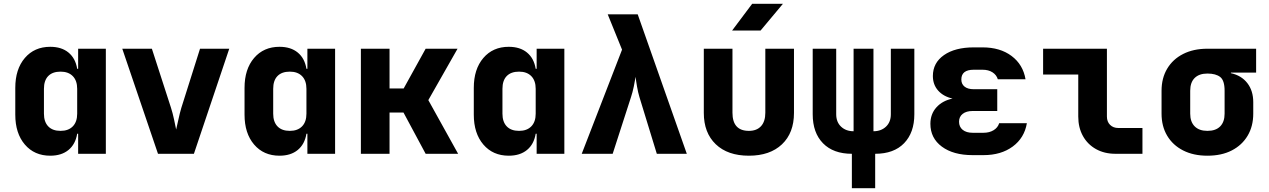

<svg xmlns="http://www.w3.org/2000/svg" viewBox="-20 -805 6640 1005"><path d="M243 10Q160 10 110 -48.5Q60 -107 60 -205V-345Q60 -443 110 -501.5Q160 -560 243 -560Q302 -560 338.5 -530Q375 -500 384 -445H389V-550H534V0H389V-105H384Q375 -50 338.5 -20Q302 10 243 10ZM297 -120Q338 -120 361 -143.5Q384 -167 384 -210V-340Q384 -383 361 -406.5Q338 -430 297 -430Q255 -430 232.5 -407Q210 -384 210 -340V-210Q210 -167 232.5 -143.5Q255 -120 297 -120Z M807 0 620 -550H775L875 -241Q884 -213 891 -180Q898 -147 902 -127Q907 -147 914 -180Q921 -213 929 -240L1027 -550H1180L995 0Z M1443 10Q1360 10 1310 -48.5Q1260 -107 1260 -205V-345Q1260 -443 1310 -501.5Q1360 -560 1443 -560Q1502 -560 1538.5 -530Q1575 -500 1584 -445H1589V-550H1734V0H1589V-105H1584Q1575 -50 1538.5 -20Q1502 10 1443 10ZM1497 -120Q1538 -120 1561 -143.5Q1584 -167 1584 -210V-340Q1584 -383 1561 -406.5Q1538 -430 1497 -430Q1455 -430 1432.5 -407Q1410 -384 1410 -340V-210Q1410 -167 1432.5 -143.5Q1455 -120 1497 -120Z M1869 0V-550H2019V-342H2093L2208 -550H2375L2222 -281L2378 0H2208L2092 -216H2019V0Z M2643 10Q2560 10 2510 -48.5Q2460 -107 2460 -205V-345Q2460 -443 2510 -501.5Q2560 -560 2643 -560Q2702 -560 2738.5 -530Q2775 -500 2784 -445H2789V-550H2934V0H2789V-105H2784Q2775 -50 2738.5 -20Q2702 10 2643 10ZM2697 -120Q2738 -120 2761 -143.5Q2784 -167 2784 -210V-340Q2784 -383 2761 -406.5Q2738 -430 2697 -430Q2655 -430 2632.5 -407Q2610 -384 2610 -340V-210Q2610 -167 2632.5 -143.5Q2655 -120 2697 -120Z M3025 0 3236 -545 3161 -730H3318L3575 0H3418L3327 -297Q3320 -320 3314.5 -351.5Q3309 -383 3307 -403Q3304 -383 3297.5 -352Q3291 -321 3283 -297L3187 0Z M3900 10Q3789 10 3726.5 -50Q3664 -110 3664 -214V-550H3814V-215Q3814 -120 3900 -120Q3941 -120 3963.5 -144.5Q3986 -169 3986 -215V-550H4136V-214Q4136 -109 4073 -49.5Q4010 10 3900 10ZM3812 -645 3917 -785H4078L3961 -645Z M4439 180V0Q4342 0 4288 -55Q4234 -110 4234 -207V-550H4357V-207Q4357 -166 4382.5 -142Q4408 -118 4448 -118V-550H4552V-118Q4592 -118 4617.5 -142Q4643 -166 4643 -207V-550H4766V-207Q4766 -111 4712.5 -55.5Q4659 0 4561 0V180Z M5128 7H5071Q4970 7 4910 -37.5Q4850 -82 4850 -157Q4850 -208 4881.5 -243Q4913 -278 4966 -289Q4918 -300 4890.5 -331Q4863 -362 4863 -407Q4863 -476 4921 -516.5Q4979 -557 5077 -557H5123Q5215 -557 5275 -512Q5335 -467 5348 -390H5203Q5196 -413 5175 -426.5Q5154 -440 5123 -440H5077Q5012 -440 5012 -389Q5012 -365 5029 -351.5Q5046 -338 5077 -338H5200V-224H5071Q5038 -224 5019 -209Q5000 -194 5000 -168Q5000 -141 5019 -125.5Q5038 -110 5071 -110H5128Q5159 -110 5181 -123.5Q5203 -137 5210 -160H5355Q5342 -83 5281 -38Q5220 7 5128 7Z M5819 0Q5761 0 5717 -24.5Q5673 -49 5648.5 -93Q5624 -137 5624 -195V-415H5440V-550H5774V-195Q5774 -168 5790.5 -151.5Q5807 -135 5834 -135H5960V0Z M6300 10Q6227 10 6173 -17.5Q6119 -45 6089.5 -94.5Q6060 -144 6060 -210V-330Q6060 -396 6089.5 -445.5Q6119 -495 6173 -522.5Q6227 -550 6300 -550H6555V-425H6423V-422Q6478 -410 6509 -370Q6540 -330 6540 -270V-210Q6540 -144 6510.5 -94.5Q6481 -45 6427.5 -17.5Q6374 10 6300 10ZM6300 -120Q6344 -120 6367 -143.5Q6390 -167 6390 -210V-330Q6390 -384 6367 -402Q6344 -420 6300 -420Q6257 -420 6233.5 -397Q6210 -374 6210 -330V-210Q6210 -167 6233.5 -143.5Q6257 -120 6300 -120Z"/></svg>

Font: NKDuy Mono ExtraBold
Style: Regular
Weight: 800
Monospace: yes
Designer: NKDuy
Foundry: NKDuy
Version: Version 2.251; ttfautohint (v1.8.4.7-5d5b)